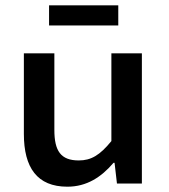

<svg xmlns="http://www.w3.org/2000/svg" viewBox="-20 -692 639 724"><path d="M515 -491H400V-160C356 -106 323 -87 277 -87C209 -87 185 -123 185 -202V-491H70V-187C70 -60 120 12 234 12C307 12 362 -24 408 -78H412L421 0H515ZM165 -596H426V-672H165Z"/></svg>

Font: Source Code Pro Semibold
Style: Regular
Weight: 600
Monospace: yes
Designer: Paul D. Hunt
Foundry: Adobe Systems Incorporated
Version: Version 1.017;PS 1.000;hotconv 1.0.70;makeotf.lib2.5.5900